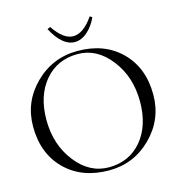

<svg xmlns="http://www.w3.org/2000/svg" viewBox="-127 -997 1037 1115"><g transform="rotate(-15 391.5 -439.0)"><path d="M257.8 -877 275.4 -885.7Q334 -798.8 392.6 -798.8Q454.1 -798.8 513.7 -885.7L527.3 -877Q504.9 -827.1 468.8 -795.4Q432.6 -763.7 392.6 -763.7Q318.4 -763.7 257.8 -877ZM392.6 7.8Q229.5 7.8 129.9 -90.8Q30.3 -189.5 30.3 -351.6Q30.3 -500 136.2 -605Q242.2 -710 392.6 -710Q554.7 -710 653.8 -611.3Q752.9 -512.7 752.9 -351.6Q752.9 -203.1 647.5 -97.7Q542 7.8 392.6 7.8ZM395.5 -9.8Q518.6 -9.8 593.3 -98.6Q668 -187.5 668 -333Q668 -481.4 585.9 -586.9Q503.9 -692.4 388.7 -692.4Q265.6 -692.4 190.4 -603.5Q115.2 -514.6 115.2 -369.1Q115.2 -220.7 197.3 -115.2Q279.3 -9.8 395.5 -9.8Z"/></g></svg>

Font: FoglihtenNo07
Style: Regular
Weight: 500
Designer: gluk (gluksza@wp.pl)
Foundry: gluk (gluksza@wp.pl)
Version: Version 0.871